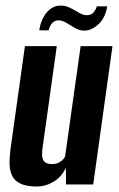

<svg xmlns="http://www.w3.org/2000/svg" viewBox="-20 -660 426 687"><path d="M112.1 7.3Q76.2 7.3 55.1 -2.1Q34 -11.6 24.6 -28.9Q15.3 -46.2 14.4 -70.2Q13.5 -94.2 17.2 -123.7L69.2 -495H183.2L132.2 -130.6Q130.6 -118.9 130.5 -108.6Q130.3 -98.4 133.1 -90.4Q135.9 -82.5 144 -77.8Q152 -73 166.5 -73Q180 -73 189.1 -77.5Q198.1 -82 204 -87.9Q209.9 -93.8 212.8 -99.3L268.5 -495H382.5L313.5 0H216.1L215.6 -59.9Q201.7 -28.3 172.7 -10.5Q143.8 7.3 112.1 7.3ZM282.4 -550.5Q267 -550.5 255.2 -556.4Q243.5 -562.3 230.8 -570.3Q221 -576.6 210.7 -581.9Q200.3 -587.2 188.3 -587.2Q175.6 -587.2 166.8 -577.5Q158 -567.8 154 -551.5H120.4Q126.4 -590.9 147.2 -615.5Q168 -640 196.8 -640Q212.9 -640 225.6 -634.3Q238.3 -628.7 250.4 -621.4Q260.7 -615 270.5 -610.4Q280.2 -605.7 290.9 -605.7Q305.6 -605.7 313.7 -614.4Q321.9 -623.1 326.5 -637.3H363.6Q356.9 -595.5 332 -573Q307.1 -550.5 282.4 -550.5Z"/></svg>

Font: Alumni Sans Thin
Style: Italic
Weight: 100
Italic angle: -8°
Designer: Robert E. Leuschke
Foundry: Robert E. Leuschke
Version: Version 1.016